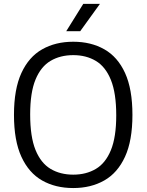

<svg xmlns="http://www.w3.org/2000/svg" viewBox="-20 -966 760 996"><path d="M360 9.5Q267.5 9.5 198.5 -29.8Q129.5 -69 91 -152.8Q52.5 -236.5 52.5 -370Q52.5 -503.5 91 -587.2Q129.5 -671 198.8 -710.2Q268 -749.5 360 -749.5Q452 -749.5 521.2 -710.2Q590.5 -671 628.8 -587.2Q667 -503.5 667 -370Q667 -236.5 628.5 -152.8Q590 -69 520.8 -29.8Q451.5 9.5 360 9.5ZM360 -60Q427 -60 477.2 -89.8Q527.5 -119.5 555.2 -187Q583 -254.5 583 -367.5Q583 -483 555.2 -551.5Q527.5 -620 477.2 -650Q427 -680 360 -680Q292.5 -680 242.2 -650.2Q192 -620.5 164.2 -553.2Q136.5 -486 136.5 -372.5Q136.5 -256.5 164.2 -188.2Q192 -120 242.2 -90Q292.5 -60 360 -60ZM323.5 -804 412 -946H498.5L396 -804Z"/></svg>

Font: Encode Sans
Style: Regular
Weight: 400
Designer: Multiple Designers
Foundry: Impallari Type
Version: Version 3.002; ttfautohint (v1.8.3) -l 8 -r 50 -G 200 -x 14 